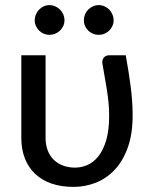

<svg xmlns="http://www.w3.org/2000/svg" viewBox="-20 -724 594 752"><path d="M63.5 0ZM158.5 -507.5V-184Q158.5 -156.5 166.8 -135Q175 -113.5 190.2 -98.5Q205.5 -83.5 226.8 -75.5Q248 -67.5 274 -67.5Q298 -67.5 321.8 -77.5Q345.5 -87.5 364.8 -111.2Q384 -135 395.8 -174Q407.5 -213 407.5 -271.5Q407.5 -297 405 -322.5Q402.5 -348 398.5 -373.5Q394.5 -399 389.8 -424.5Q385 -450 381 -475.5Q380 -484.5 382.2 -490.5Q384.5 -496.5 388.2 -500.2Q392 -504 397.2 -505.8Q402.5 -507.5 407.5 -507.5H472.5Q478 -476 482.8 -447.2Q487.5 -418.5 491.2 -390Q495 -361.5 497.2 -332.5Q499.5 -303.5 499.5 -271.5Q499.5 -198.5 480.2 -145.5Q461 -92.5 428.8 -58.5Q396.5 -24.5 354.8 -8.2Q313 8 268 8Q219.5 8 181.5 -5.2Q143.5 -18.5 117.2 -43.5Q91 -68.5 77.2 -104Q63.5 -139.5 63.5 -184V-507.5ZM232.5 -644.5Q232.5 -632.5 227.8 -622.2Q223 -612 215 -604.2Q207 -596.5 196.2 -592Q185.5 -587.5 173.5 -587.5Q162 -587.5 151.5 -592Q141 -596.5 133.2 -604.2Q125.5 -612 120.8 -622.2Q116 -632.5 116 -644.5Q116 -656.5 120.8 -667.5Q125.5 -678.5 133.2 -686.5Q141 -694.5 151.5 -699.2Q162 -704 173.5 -704Q185.5 -704 196.2 -699.2Q207 -694.5 215 -686.5Q223 -678.5 227.8 -667.5Q232.5 -656.5 232.5 -644.5ZM425 -644.5Q425 -632.5 420.2 -622.2Q415.5 -612 407.8 -604.2Q400 -596.5 389.2 -592Q378.5 -587.5 366.5 -587.5Q354.5 -587.5 344 -592Q333.5 -596.5 325.5 -604.2Q317.5 -612 313 -622.2Q308.5 -632.5 308.5 -644.5Q308.5 -656.5 313 -667.5Q317.5 -678.5 325.5 -686.5Q333.5 -694.5 344 -699.2Q354.5 -704 366.5 -704Q378.5 -704 389.2 -699.2Q400 -694.5 407.8 -686.5Q415.5 -678.5 420.2 -667.5Q425 -656.5 425 -644.5Z"/></svg>

Font: Lato Medium
Style: Regular
Weight: 500
Designer: Lukasz Dziedzic
Foundry: tyPoland Lukasz Dziedzic
Version: Version 2.006; 2014-01-15